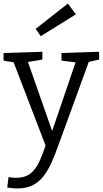

<svg xmlns="http://www.w3.org/2000/svg" viewBox="-26 -824 579 1083"><path d="M15 234 22 175Q34 177 44.5 178Q55 179 64 179Q113 179 143.5 156.5Q174 134 195 89Q216 44 238 -23L235 7L48 -480L59 -471L-6 -482V-525L213 -532V-488L123 -473L129 -482L278 -57L260 -61L403 -480L409 -471L321 -482V-525L533 -532V-488L463 -472L477 -481L301 2Q283 52 263.5 95Q244 138 219 170.5Q194 203 158 221Q122 239 71 239Q48 239 15 234ZM204 -620 175 -661 357 -804 402 -743Z"/></svg>

Font: Bitter Thin
Style: Regular
Weight: 400
Version: Version 3.021